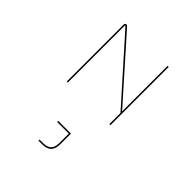

<svg xmlns="http://www.w3.org/2000/svg" viewBox="-252 -787 1258 1258"><g transform="rotate(45 376.5 -158.0)"><path d="M201 -622 569 -208V-630H579V-90H569V-193L191 -617Q190 -618 188.5 -619Q187 -620 186 -620Q185 -620 184.5 -619Q184 -618 184 -617V-90H174V-619Q174 -625 178 -628Q182 -631 186 -631Q190 -631 193 -629Q196 -627 201 -622ZM435 132V229Q435 275 413.5 295Q392 315 352 315H317V305H352Q388 305 406.5 287Q425 269 425 229V142H317V132Z"/></g></svg>

Font: Bungee Hairline
Style: Regular
Weight: 400
Designer: David Jonathan Ross
Foundry: David Jonathan Ross
Version: Version 1.000;PS 1.0;hotconv 1.0.72;makeotf.lib2.5.5900